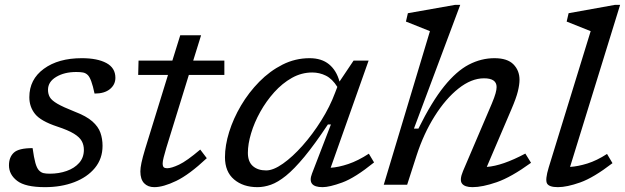

<svg xmlns="http://www.w3.org/2000/svg" viewBox="-20 -762 2578 792"><path d="M114.5 -151Q120 -111 126 -89.8Q132 -68.5 140.5 -59.5Q149 -50.5 159 -48Q169 -45.5 185.5 -45.5Q223 -45.5 255 -56.8Q287 -68 306.5 -90Q326 -112 326 -144Q326 -164 317.2 -180Q308.5 -196 285 -210.5Q261.5 -225 216 -240Q148 -262.5 124.5 -292Q101 -321.5 101 -361Q101 -434.5 160.8 -478.2Q220.5 -522 317.5 -522Q381.5 -522 418.8 -502Q456 -482 456 -441Q456 -413 433.5 -394.5Q411 -376 370 -376Q357 -439 341.5 -453Q333 -461 322.2 -463Q311.5 -465 294.5 -465Q245.5 -465 211.8 -444.8Q178 -424.5 178 -391.5Q178 -374.5 185.5 -361.2Q193 -348 216.5 -334.2Q240 -320.5 288 -301.5Q336.5 -283 361 -261.2Q385.5 -239.5 394.2 -214.5Q403 -189.5 403 -160.5Q403 -107.5 371.5 -69.2Q340 -31 286.2 -10.5Q232.5 10 165.5 10Q84.5 10 50.8 -16Q17 -42 17 -80Q17 -113.5 37 -132.2Q57 -151 114.5 -151Z M666 -152Q659.5 -130 655.2 -113.2Q651 -96.5 651 -88.5Q651 -76 655.5 -72Q660 -68 669.5 -68Q687 -68 718.5 -82.8Q750 -97.5 806 -145L833 -109.5Q760.5 -41.5 707 -15.8Q653.5 10 616.5 10Q590 10 574.5 -6.2Q559 -22.5 559 -55Q559 -69 563.5 -90.5Q568 -112 579 -148.5L673 -453H550L551.5 -512H691L723.5 -616.5H809.5L777 -512H905.5V-453H759Z M1267 -46 1345 -248.5H1332.5Q1278 -166.5 1235.8 -115.5Q1193.5 -64.5 1159.8 -37.2Q1126 -10 1097.5 0Q1069 10 1042 10Q983 10 945.5 -21.8Q908 -53.5 908 -113.5Q908 -162 925.2 -217.5Q942.5 -273 974.2 -326.8Q1006 -380.5 1049.5 -424.8Q1093 -469 1145.5 -495.5Q1198 -522 1257 -522Q1306.5 -522 1337.2 -496.8Q1368 -471.5 1380.5 -425.5L1438.5 -512H1500.5L1344 -70Q1376.5 -72 1416.8 -85.5Q1457 -99 1501.5 -128L1523 -92Q1444.5 -28.5 1391.8 -9.2Q1339 10 1310.5 10Q1245.5 10 1267 -46ZM1002.5 -131.5Q1002.5 -95 1023 -77Q1043.5 -59 1078 -59Q1107.5 -59 1147.2 -87Q1187 -115 1228.2 -161.5Q1269.5 -208 1305.2 -265Q1341 -322 1362.5 -380L1371.5 -403.5Q1351 -436.5 1324.5 -449.8Q1298 -463 1268 -463Q1224 -463 1184.2 -440.8Q1144.5 -418.5 1111.2 -381.5Q1078 -344.5 1053.5 -300.5Q1029 -256.5 1015.8 -212.2Q1002.5 -168 1002.5 -131.5Z M1698.5 -121 1659.5 0H1563L1753.5 -633.5L1654.5 -673L1662.5 -707.5L1857.5 -742H1878.5L1687.5 -231.5H1706Q1761 -342.5 1812 -405.8Q1863 -469 1914 -495.5Q1965 -522 2019.5 -522Q2073 -522 2098 -496.5Q2123 -471 2123 -433Q2123 -413 2116.2 -385.2Q2109.5 -357.5 2089.5 -311L1988 -73.5Q2052 -78 2147 -128.5L2170.5 -90.5Q2088.5 -31 2029.2 -10.5Q1970 10 1929 10Q1897 10 1885.8 -4.8Q1874.5 -19.5 1890 -56.5L2008.5 -334Q2020 -361.5 2024.2 -377Q2028.5 -392.5 2028.5 -403Q2028.5 -439 1976.5 -439Q1924.5 -439 1871.2 -396.8Q1818 -354.5 1772.8 -282.5Q1727.5 -210.5 1698.5 -121Z M2416.5 -633.5 2317.5 -673 2325.5 -707.5 2517 -742H2538L2331.5 -73.5Q2364 -75.5 2402.8 -87.5Q2441.5 -99.5 2484 -127L2506.5 -89Q2428.5 -29 2373.5 -9.5Q2318.5 10 2281.5 10Q2245 10 2236.5 -5.2Q2228 -20.5 2243.5 -71.5Z"/></svg>

Font: Newsreader Caption
Style: Italic
Weight: 400
Italic angle: -17°
Designer: Hugues Gentile
Foundry: Production Type
Version: Version 1.001